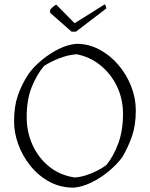

<svg xmlns="http://www.w3.org/2000/svg" viewBox="-20 -854 692 885"><path d="M320 11Q257 11 206.5 -17Q156 -45 119.5 -90.5Q83 -136 63.5 -190.5Q44 -245 45 -297Q45 -364 62.5 -414.5Q80 -465 112 -514Q136 -547 173 -577.5Q210 -608 251.5 -628.5Q293 -649 333 -652Q389 -652 438.5 -625.5Q488 -599 525.5 -555Q563 -511 584.5 -456.5Q606 -402 606 -345Q606 -278 589 -228Q572 -178 544 -130Q518 -95 480.5 -64Q443 -33 400.5 -12.5Q358 8 320 11ZM323 -36Q347 -37 374.5 -45.5Q402 -54 427.5 -67Q453 -80 470 -93Q503 -133 525 -192.5Q547 -252 547 -329Q547 -397 519.5 -455Q492 -513 443.5 -552.5Q395 -592 333 -604Q293 -601 252.5 -585Q212 -569 183 -550Q149 -510 126 -452Q103 -394 103 -314Q103 -246 129.5 -187Q156 -128 205 -87.5Q254 -47 323 -36ZM310 -708 211 -795V-809Q217 -816 224 -822Q231 -828 239 -833L324 -747L463 -834Q465 -832 467.5 -825.5Q470 -819 470 -815L330 -708Z"/></svg>

Font: Labrada Light
Style: Regular
Weight: 300
Designer: Mercedes Jáuregui
Foundry: Omnibus-Type Team
Version: Version 1.000; ttfautohint (v1.8.4.7-5d5b)